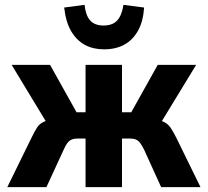

<svg xmlns="http://www.w3.org/2000/svg" viewBox="-20 -770 854 790"><path d="M10 0 110 -204Q123 -231 133 -246Q143 -261 159.5 -268.5Q176 -276 204 -282L186 -242L28 -503H186L295 -308H332V-503H482V-308H520L629 -503H787L628 -242L610 -282Q639 -276 655 -268Q671 -260 681.5 -245Q692 -230 705 -204L805 0H643L573 -154Q565 -170 557.5 -180.5Q550 -191 540 -195.5Q530 -200 515 -200H482V0H332V-200H299Q285 -200 274.5 -195.5Q264 -191 256.5 -180.5Q249 -170 242 -154L171 0ZM408 -567Q364 -567 330 -585Q296 -603 273.5 -640.5Q251 -678 244 -739L328 -750Q332 -708 350.5 -686.5Q369 -665 406 -665Q443 -665 462 -685.5Q481 -706 488 -750L573 -739Q569 -681 547.5 -643Q526 -605 491 -586Q456 -567 408 -567Z"/></svg>

Font: Nunito Sans 7pt Condensed ExtraBold
Style: Regular
Weight: 800
Width: 3
Designer: Vernon Adams
Foundry: Vernon Adams
Version: Version 3.101;gftools[0.9.27]